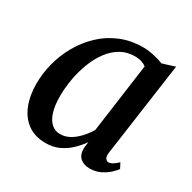

<svg xmlns="http://www.w3.org/2000/svg" viewBox="-132 -691 830 831"><g transform="rotate(30 283.0 -275.0)"><path d="M454.5 -93.5Q451.5 -71 457.8 -62.5Q464 -54 473.5 -54Q482 -54 492.8 -60.2Q503.5 -66.5 518 -80L531.5 -54Q526.5 -46 510.5 -30.5Q494.5 -15 470.2 -2.5Q446 10 415 10Q385.5 10 367.8 -6Q350 -22 350.5 -55L354.5 -86Q338 -62.5 315.2 -40.5Q292.5 -18.5 262.8 -4.2Q233 10 195.5 10Q141.5 10 105.2 -16.5Q69 -43 51 -89Q33 -135 33 -193.5Q33 -244.5 46.5 -296.8Q60 -349 86.8 -396Q113.5 -443 152.5 -480.2Q191.5 -517.5 242.8 -539Q294 -560.5 356.5 -560.5Q381 -560.5 409 -554.2Q437 -548 458 -539.5L520 -559ZM401.5 -492Q390 -500.5 375.5 -504.8Q361 -509 344 -509Q304.5 -509 273 -490.5Q241.5 -472 218.2 -440.2Q195 -408.5 179.5 -368Q164 -327.5 156.2 -283.5Q148.5 -239.5 148.5 -197Q148.5 -150 158.8 -118.2Q169 -86.5 187.2 -70.8Q205.5 -55 229.5 -55Q250.5 -55 268.8 -63.2Q287 -71.5 302.8 -85Q318.5 -98.5 331.5 -114.5Q344.5 -130.5 354 -146.5Z"/></g></svg>

Font: Merriweather 36pt Medium
Style: Italic
Weight: 500
Italic angle: -7.8°
Version: Version 2.101